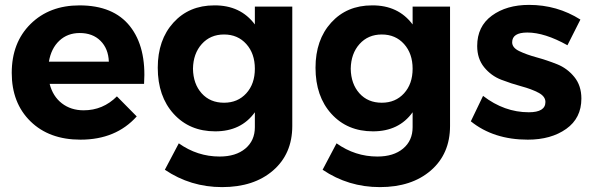

<svg xmlns="http://www.w3.org/2000/svg" viewBox="-20 -565 2426 785"><path d="M305 -543Q444 -543 511.5 -457.5Q579 -372 569 -222H183Q196 -171 233 -142.5Q270 -114 322 -114Q401 -114 458 -171L539 -89Q454 6 309 6Q181 6 104.5 -69Q28 -144 28 -267Q28 -391 105 -467Q182 -543 305 -543ZM180 -313H425Q423 -366 391 -398Q359 -430 306 -430Q256 -430 222.5 -398.5Q189 -367 180 -313Z M1022 -538H1175V-50Q1175 64 1096.5 132Q1018 200 888 200Q759 200 654 129L711 21Q787 75 878 75Q944 75 983 42.5Q1022 10 1022 -45V-106Q966 -28 860 -28Q755 -28 690 -99.5Q625 -171 625 -288Q625 -402 689 -472.5Q753 -543 856 -543Q963 -544 1022 -465ZM896 -145Q952 -145 987 -183.5Q1022 -222 1022 -284Q1022 -346 987 -385Q952 -424 896 -424Q840 -424 805 -385Q770 -346 769 -284Q770 -222 804.5 -183.5Q839 -145 896 -145Z M1667 -538H1820V-50Q1820 64 1741.5 132Q1663 200 1533 200Q1404 200 1299 129L1356 21Q1432 75 1523 75Q1589 75 1628 42.5Q1667 10 1667 -45V-106Q1611 -28 1505 -28Q1400 -28 1335 -99.5Q1270 -171 1270 -288Q1270 -402 1334 -472.5Q1398 -543 1501 -543Q1608 -544 1667 -465ZM1541 -145Q1597 -145 1632 -183.5Q1667 -222 1667 -284Q1667 -346 1632 -385Q1597 -424 1541 -424Q1485 -424 1450 -385Q1415 -346 1414 -284Q1415 -222 1449.5 -183.5Q1484 -145 1541 -145Z M2300 -380Q2207 -432 2136 -432Q2074 -432 2074 -392Q2074 -370 2103 -356Q2132 -342 2174 -330.5Q2216 -319 2257.5 -302.5Q2299 -286 2328 -250.5Q2357 -215 2357 -162Q2357 -82 2295 -38Q2233 6 2138 6Q1998 6 1905 -69L1955 -173Q2042 -106 2142 -106Q2210 -106 2210 -148Q2210 -171 2181.5 -186Q2153 -201 2112 -212Q2071 -223 2029.5 -239Q1988 -255 1959.5 -290Q1931 -325 1931 -377Q1931 -457 1991 -501Q2051 -545 2143 -545Q2258 -545 2353 -485Z"/></svg>

Font: Montserrat-Arabic SemiBold
Style: Regular
Weight: 600
Designer: Mohamed Gaber
Foundry: Kief Type Foundry
Version: Version 5.008;PS 005.008;hotconv 1.0.88;makeotf.lib2.5.64775